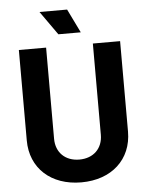

<svg xmlns="http://www.w3.org/2000/svg" viewBox="-59 -934 763 990"><g transform="rotate(-5 322.0 -439.0)"><path d="M386 -763 326 -886H183L270 -763ZM322 8C479 8 584 -88 584 -232V-700H443V-228C443 -157 395 -110 322 -110C249 -110 201 -157 201 -228V-700H60V-232C60 -88 165 8 322 8Z"/></g></svg>

Font: Arthouse Owned
Style: Bold
Weight: 700
Designer: Jeremy Tribby
Foundry: Tribby Type
Version: Version 1.000;PS 001.000;hotconv 1.0.88;makeotf.lib2.5.64775